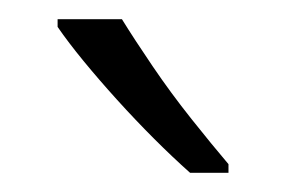

<svg xmlns="http://www.w3.org/2000/svg" viewBox="-20 -786 298 200"><path d="M107 -766Q120 -745 139 -717Q158 -689 179.5 -662Q201 -635 218 -615V-606H178Q160 -622 140.5 -641.5Q121 -661 102 -682Q83 -703 67 -722.5Q51 -742 40 -758V-766Z"/></svg>

Font: Noto Sans Display Light
Style: Regular
Weight: 300
Designer: Monotype Design Team
Foundry: Monotype Imaging Inc.
Version: Version 2.003